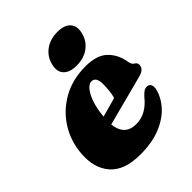

<svg xmlns="http://www.w3.org/2000/svg" viewBox="-199 -799 923 923"><g transform="rotate(-45 263.0 -337.0)"><path d="M491 -160Q481.5 -114.5 447 -75Q412.5 -35.5 354.2 -11.5Q296 12.5 215 12.5Q107.5 12.5 58.8 -43Q10 -98.5 17.5 -191.5Q23.5 -271 64.2 -335Q105 -399 172.5 -436.8Q240 -474.5 328 -474.5Q405 -474.5 442 -438.2Q479 -402 487.5 -347.5Q492 -323 503.5 -317.5Q517 -311 517 -296Q517 -284 508.2 -273.5Q499.5 -263 475 -256.5Q449 -249.5 404.8 -238Q360.5 -226.5 310.8 -213.5Q261 -200.5 218 -189Q227 -105 304.5 -105Q339.5 -105 369.2 -121.8Q399 -138.5 423 -169Q438 -185.5 448.2 -191.8Q458.5 -198 470.5 -197Q482.5 -195.5 488 -185.5Q493.5 -175.5 491 -160ZM297.5 -403Q271.5 -403 248.5 -358.8Q225.5 -314.5 218.5 -242Q245 -249 271.2 -256.2Q297.5 -263.5 318 -269.5Q327.5 -304 328 -353.5Q328 -403 297.5 -403ZM301 -506.5Q253 -506.5 231.8 -530.5Q210.5 -554.5 222 -597Q233 -638.5 267 -662.8Q301 -687 349 -687Q397.5 -687 418.2 -662.8Q439 -638.5 428 -597Q417 -555 383.2 -530.8Q349.5 -506.5 301 -506.5Z"/></g></svg>

Font: Fraunces 72pt Soft Black
Style: Italic
Weight: 900
Italic angle: -16°
Version: Version 1.000;[b76b70a41]